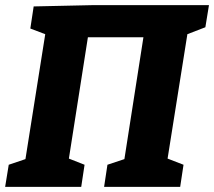

<svg xmlns="http://www.w3.org/2000/svg" viewBox="-28 -727 833 747"><path d="M785 -707 771 -621 701 -594 624 -110 686 -86 673 0H377L390 -86L456 -108L530 -582H314L240 -110L301 -86L288 0H-8L6 -86L71 -108L148 -594L90 -616L103 -702L332 -707Z"/></svg>

Font: Bitter Pro ExtraBold
Style: Italic
Weight: 800
Italic angle: -9°
Designer: Sol Matas, and Bitter project Authors
Foundry: Sol Matas
Version: Version 1.010